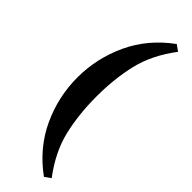

<svg xmlns="http://www.w3.org/2000/svg" viewBox="-301 -780 926 926"><g transform="rotate(45 161.5 -317.0)"><path d="M35 -317Q35 -448 90.5 -567.5Q146 -687 260 -770L291 -748Q214 -646 189.5 -542.5Q165 -439 165 -317Q165 -196 189.5 -92Q214 12 291 114L260 136Q146 53 90.5 -66.5Q35 -186 35 -317Z"/></g></svg>

Font: Taviraj
Style: Bold
Weight: 700
Designer: Katatrad Team
Foundry: CadsonDemak
Version: Version 1.001